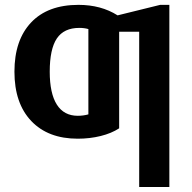

<svg xmlns="http://www.w3.org/2000/svg" viewBox="-20 -558 784 786"><path d="M467.8 -32.7Q436.5 -12.2 392.1 -1.2Q347.7 9.8 298.3 9.8Q176.8 9.8 107.9 -62.7Q39.1 -135.3 39.1 -264.6Q39.1 -393.6 107.2 -465.8Q175.3 -538.1 301.3 -538.1Q393.6 -538.1 461.4 -495.1L635.7 -538.1H673.3V207.5H549.8V-428.2H467.8ZM298.3 -84Q321.3 -84 341.8 -89.8V-439Q325.2 -443.8 304.7 -443.8Q241.7 -443.8 212.6 -400.4Q183.6 -356.9 183.6 -264.6Q183.6 -175.8 212.6 -129.9Q241.7 -84 298.3 -84Z"/></svg>

Font: Liberation Sans
Style: Bold
Weight: 700
Designer: Steve Matteson
Foundry: Ascender Corporation
Version: Version 2.1.5